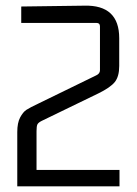

<svg xmlns="http://www.w3.org/2000/svg" viewBox="-20 -658 485 678"><path d="M41 -192Q41 -224 51 -243Q61 -262 73 -270Q85 -278 119 -294L320 -392Q333 -398 333 -410V-565Q333 -577 321 -577H55V-635L278 -638Q401 -641 401 -523V-425Q401 -388 385.5 -368.5Q370 -349 327 -328L127 -231Q115 -225 112 -218.5Q109 -212 109 -195V-58H402V0H41Z"/></svg>

Font: Gemunu Libre Light
Style: Regular
Weight: 300
Designer: Puspanada Ekanayake, Sola Matas, Pathum Egodawatta, Kosala Senevirathne
Foundry: mooniak
Version: Version 1.100